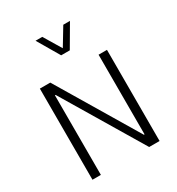

<svg xmlns="http://www.w3.org/2000/svg" viewBox="-217 -1080 1125 1217"><g transform="rotate(-30 345.5 -471.5)"><path d="M530.3 -667H591.8V0H515.6L167 -582.5H162.1V0H100.6V-667H176.8L525.4 -84H530.3ZM228.5 -943.4H277.8L354.5 -815.9L431.6 -943.4H480.5L386.2 -782.2H323.2Z"/></g></svg>

Font: Estedad-FD Light
Style: Regular
Weight: 300
Designer: Amin Abedi
Version: Version 7.3